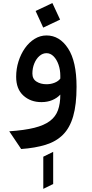

<svg xmlns="http://www.w3.org/2000/svg" viewBox="-20 -938 587 1224"><path d="M255.5 -762 207 -868 314 -918.5 363 -813ZM115 12 39 -101Q135.5 -107.5 198.5 -123.2Q261.5 -139 298 -166.5Q334.5 -194 349.5 -235.5Q364.5 -277 364.5 -335Q343.5 -312.5 313 -299.8Q282.5 -287 244 -287Q175 -287 129 -328.8Q83 -370.5 83 -448.5Q83 -499.5 98 -546.8Q113 -594 139.2 -631.2Q165.5 -668.5 200.8 -690.2Q236 -712 276.5 -712Q360 -712 414 -629.2Q468 -546.5 468 -385Q468 -271 446.5 -196.8Q425 -122.5 381.2 -79Q337.5 -35.5 271 -15Q204.5 5.5 115 12ZM276.5 -401Q304.5 -401 328.5 -410.8Q352.5 -420.5 364.5 -437V-454.5Q364.5 -493 353 -526Q341.5 -559 321.5 -579Q301.5 -599 276.5 -599Q252 -599 231.5 -581.2Q211 -563.5 198.8 -533.8Q186.5 -504 186.5 -469Q186.5 -434.5 212.8 -417.8Q239 -401 276.5 -401ZM256 266V61L319 30V235Z"/></svg>

Font: Overpass
Style: Bold
Weight: 700
Designer: Delve Withrington, Dave Bailey, Thomas Jockin
Foundry: Delve Fonts LLC
Version: Version 4.000; ttfautohint (v1.8.3)